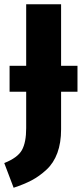

<svg xmlns="http://www.w3.org/2000/svg" viewBox="-31 -713 388 902"><path d="M333 -404V-282H256V-105Q256 -42 238.5 5.5Q221 53 187.5 84Q154 115 118 134Q82 153 33 169L-11 53Q52 28 72 -8Q92 -44 92 -111V-282H14V-404H92V-693H256V-404Z"/></svg>

Font: FiraGO
Style: Bold
Weight: 700
Designer: bBox Type
Foundry: bBox Type GmbH
Version: Version 1.001;PS 001.001;hotconv 1.0.88;makeotf.lib2.5.64775